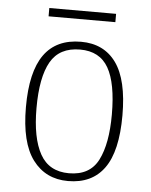

<svg xmlns="http://www.w3.org/2000/svg" viewBox="-50 -707 597 759"><g transform="rotate(5 248.5 -327.5)"><path d="M248 10Q159 10 108 -58Q57 -126 57 -267Q57 -407 105.5 -475Q154 -543 252 -543Q343 -543 391.5 -475.5Q440 -408 440 -267Q440 -125 391.5 -57.5Q343 10 248 10ZM249 -21Q332 -21 365 -86Q398 -151 398 -267Q398 -391 363.5 -451.5Q329 -512 251 -512Q169 -512 134 -450.5Q99 -389 99 -267Q99 -148 134.5 -84.5Q170 -21 249 -21ZM115 -632V-665H380V-632Z"/></g></svg>

Font: Noto Serif Khmer SemiCondensed ExtraLight
Style: Regular
Weight: 200
Width: 4
Designer: Danh Hong and the Monotype Design Team
Foundry: Monotype Imaging Inc.
Version: Version 2.004; ttfautohint (v1.8.4.7-5d5b)